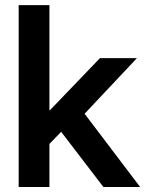

<svg xmlns="http://www.w3.org/2000/svg" viewBox="-20 -748 581 768"><path d="M54.7 0V-727.5H177.7V-306.6H179.2L379.9 -515.6H527.8L318.4 -293L540.5 0H393.6L224.6 -220.7L177.7 -172.4V0Z"/></svg>

Font: Inter Display SemiBold
Style: Regular
Weight: 600
Designer: Rasmus Andersson
Foundry: rsms
Version: Version 4.001;git-9221beed3